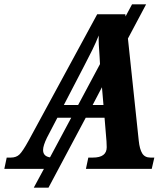

<svg xmlns="http://www.w3.org/2000/svg" viewBox="-63 -780 768 887"><path d="M650 -52 638 0H334L345 -52H366Q430 -52 430 -100L429 -127L420 -236H333L161 87H93L140 0H-43L-32 -52H-13Q12 -52 27 -66.5Q42 -81 69 -130L386 -714H516L517 -704L547 -760H612L528 -602L578 -130Q582 -91 594 -71.5Q606 -52 632 -52ZM325 -474 232 -295H298L399 -484Q397 -508 397 -520Q392 -579 393 -616Q380 -583 363.5 -549.5Q347 -516 325 -474ZM415 -295 408 -377 365 -295ZM266 -236H202L154 -144Q136 -107 136 -87Q136 -58 168 -53Z"/></svg>

Font: Noto Serif Narrow
Style: Bold Italic
Weight: 700
Width: 4
Italic angle: -12°
Designer: Monotype Design Team
Foundry: Monotype Imaging Inc.
Version: Version 1.001